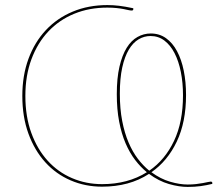

<svg xmlns="http://www.w3.org/2000/svg" viewBox="-20 -728 880 757"><path d="M452.5 -358.5Q452.5 -299 461.8 -251.2Q471 -203.5 486.8 -166.5Q502.5 -129.5 523.5 -102Q544.5 -74.5 568.5 -55Q630.5 -97.5 666 -172.2Q701.5 -247 701.5 -352Q701.5 -401.5 693 -444.2Q684.5 -487 668.2 -518.5Q652 -550 628.2 -568Q604.5 -586 573.5 -586Q548.5 -586 526.5 -573Q504.5 -560 488 -532.5Q471.5 -505 462 -462Q452.5 -419 452.5 -358.5ZM505.5 -691.5Q505.5 -686.5 499 -686.5Q494 -686.5 486.5 -688.2Q479 -690 467.5 -692.2Q456 -694.5 440.2 -696.2Q424.5 -698 403 -698Q332 -698 272.8 -673.8Q213.5 -649.5 170.8 -604.2Q128 -559 104 -494.5Q80 -430 80 -350Q80 -268.5 103.5 -204Q127 -139.5 167.8 -94.5Q208.5 -49.5 263.8 -25.8Q319 -2 382.5 -2Q484 -2 559 -49Q534.5 -69 513 -97Q491.5 -125 475.2 -162.8Q459 -200.5 449.8 -248.5Q440.5 -296.5 440.5 -356.5Q440.5 -420 451 -465.2Q461.5 -510.5 479.5 -539.5Q497.5 -568.5 522 -582.2Q546.5 -596 574.5 -596Q608.5 -596 634.5 -577.5Q660.5 -559 678 -526.2Q695.5 -493.5 704.5 -449.2Q713.5 -405 713.5 -353.5Q713.5 -246.5 677 -169.8Q640.5 -93 577 -49Q613 -22.5 650.8 -11.5Q688.5 -0.5 720 -0.5Q737.5 -0.5 752.8 -2.2Q768 -4 779.8 -6.2Q791.5 -8.5 799.5 -10.2Q807.5 -12 810.5 -12Q817 -12 817 -7V-3Q794.5 2.5 771 5.8Q747.5 9 720 9Q686 9 646 -2.5Q606 -14 567.5 -42.5Q528.5 -17 482 -4.5Q435.5 8 382.5 8Q316 8 258.5 -16.8Q201 -41.5 158.8 -88Q116.5 -134.5 92.2 -200.8Q68 -267 68 -350Q68 -430 92.2 -496Q116.5 -562 160.8 -609.2Q205 -656.5 266.8 -682.2Q328.5 -708 403.5 -708Q426.5 -708 449.5 -705.2Q472.5 -702.5 505.5 -695.5Z"/></svg>

Font: Lato 2
Style: Regular
Weight: 100
Designer: Lukasz Dziedzic with Adam Twardoch and Botio Nikoltchev
Foundry: tyPoland Lukasz Dziedzic
Version: Version 2.015; 2015-08-06; http://www.latofonts.com/